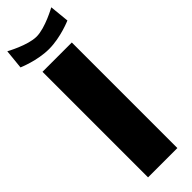

<svg xmlns="http://www.w3.org/2000/svg" viewBox="-343 -918 926 926"><g transform="rotate(-45 120.0 -455.0)"><path d="M120 -860C60 -860 -30 -910 -30 -910L-40 -810C-40 -810 40 -775 120 -775C200 -775 280 -810 280 -810L270 -910C270 -910 180 -860 120 -860ZM20 -720V0H220V-720Z"/></g></svg>

Font: MikodacsPCS
Style: Regular
Weight: 900
Designer: gluk (gluksza@wp.pl)
Foundry: gluk (gluksza@wp.pl)
Version: Version 0.27